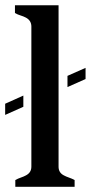

<svg xmlns="http://www.w3.org/2000/svg" viewBox="-31 -717 349 737"><path d="M-11.2 -275.9V-318.8L58.6 -350.1V-307.1ZM193.8 -696.8V-77.1Q193.8 -54.2 213.9 -43.9Q222.7 -39.1 233.6 -35.4Q244.6 -31.7 255.4 -25.9V0H27.8V-25.9Q38.1 -31.7 49.1 -35.4Q60.1 -39.1 68.8 -43.9Q89.4 -54.7 89.4 -77.1V-615.2Q89.4 -638.2 68.4 -649.4Q59.1 -654.3 47.9 -657.7Q36.6 -661.1 26.4 -667V-696.8ZM228 -382.8V-425.8L297.4 -456.5V-413.6Z"/></svg>

Font: Stardos Stencil
Style: Regular
Weight: 400
Version: Version 1.000